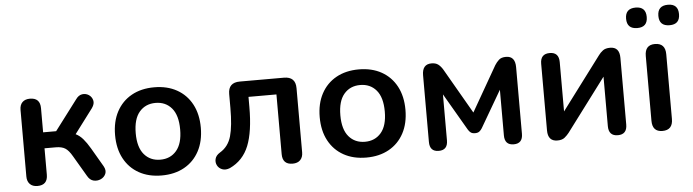

<svg xmlns="http://www.w3.org/2000/svg" viewBox="-46 -903 3977 1102"><g transform="rotate(-5 1942.5 -351.5)"><path d="M131 8Q103 8 87.5 -8Q72 -24 72 -52V-435Q72 -464 87.5 -479.5Q103 -495 131 -495Q190 -495 190 -435V-296H265L395 -468Q411 -491 432 -494Q453 -497 470 -486Q487 -475 492.5 -454.5Q498 -434 481 -410L375 -269Q398 -258 417 -236Q436 -214 456 -180L519 -72Q533 -47 524.5 -27.5Q516 -8 496 1Q476 10 454.5 5Q433 0 419 -25L349 -144Q329 -179 309 -191.5Q289 -204 255 -204H190V-52Q190 8 131 8Z M847 10Q772 10 716.5 -21Q661 -52 630.5 -109Q600 -166 600 -244Q600 -322 630.5 -379Q661 -436 716.5 -467Q772 -498 847 -498Q922 -498 977.5 -467Q1033 -436 1063.5 -379Q1094 -322 1094 -244Q1094 -166 1063.5 -109Q1033 -52 977.5 -21Q922 10 847 10ZM847 -81Q905 -81 940 -122Q975 -163 975 -244Q975 -326 940 -367Q905 -408 847 -408Q789 -408 754 -367Q719 -326 719 -244Q719 -163 754 -122Q789 -81 847 -81Z M1601 8Q1543 8 1543 -52V-396H1382V-338Q1382 -196 1349.5 -115Q1317 -34 1240 2Q1215 12 1195.5 4.5Q1176 -3 1167 -20.5Q1158 -38 1163 -58Q1168 -78 1191 -92Q1240 -121 1256.5 -179.5Q1273 -238 1273 -342V-422Q1273 -488 1340 -488H1594Q1661 -488 1661 -422V-52Q1661 -24 1645.5 -8Q1630 8 1601 8Z M2026 10Q1951 10 1895.5 -21Q1840 -52 1809.5 -109Q1779 -166 1779 -244Q1779 -322 1809.5 -379Q1840 -436 1895.5 -467Q1951 -498 2026 -498Q2101 -498 2156.5 -467Q2212 -436 2242.5 -379Q2273 -322 2273 -244Q2273 -166 2242.5 -109Q2212 -52 2156.5 -21Q2101 10 2026 10ZM2026 -81Q2084 -81 2119 -122Q2154 -163 2154 -244Q2154 -326 2119 -367Q2084 -408 2026 -408Q1968 -408 1933 -367Q1898 -326 1898 -244Q1898 -163 1933 -122Q1968 -81 2026 -81Z M2443 8Q2391 8 2391 -48V-432Q2391 -496 2445 -496Q2469 -496 2483.5 -485Q2498 -474 2510 -454L2660 -194L2809 -454Q2819 -470 2833 -483Q2847 -496 2874 -496Q2927 -496 2927 -432V-48Q2927 8 2875 8Q2823 8 2823 -48V-311L2700 -100Q2694 -90 2685 -82.5Q2676 -75 2659 -75Q2644 -75 2635 -81.5Q2626 -88 2619 -100L2495 -313V-48Q2495 8 2443 8Z M3127 8Q3072 8 3072 -55V-439Q3072 -496 3126 -496Q3179 -496 3179 -439V-155L3407 -459Q3417 -473 3432 -484.5Q3447 -496 3474 -496Q3528 -496 3528 -433V-49Q3528 8 3475 8Q3422 8 3422 -49V-334L3194 -30Q3184 -17 3169 -4.5Q3154 8 3127 8Z M3732 6Q3674 6 3674 -58V-431Q3674 -495 3732 -495Q3792 -495 3792 -431V-58Q3792 6 3732 6ZM3826 -595Q3766 -595 3766 -654Q3766 -713 3826 -713Q3885 -713 3885 -654Q3885 -595 3826 -595ZM3640 -595Q3580 -595 3580 -654Q3580 -713 3640 -713Q3699 -713 3699 -654Q3699 -595 3640 -595Z"/></g></svg>

Font: Chiron GoRound TC M
Style: Regular
Weight: 500
Designer: Ryoko NISHIZUKA 西塚涼子 (kana, bopomofo & ideographs); Paul D. Hunt (Latin, Greek & Cyrillic); Sandoll Communications 산돌커뮤니
Foundry: Adobe
Version: Version 1.000;hotconv 1.1.1;makeotfexe 2.6.0